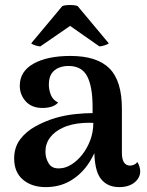

<svg xmlns="http://www.w3.org/2000/svg" viewBox="-20 -756 601 786"><path d="M468 10Q419 10 392.5 -24.5Q366 -59 366 -144V-200L388 -194Q375 -137 345 -90.5Q315 -44 270 -17Q225 10 167 10Q110 10 74 -20.5Q38 -51 38 -107Q38 -153 62.5 -185.5Q87 -218 126.5 -239.5Q166 -261 210 -274Q250 -285 289 -289Q328 -293 359 -293V-318Q359 -401 337 -443.5Q315 -486 260 -486Q239 -486 220.5 -478.5Q202 -471 191 -454.5Q180 -438 180 -409Q180 -389 188 -368Q196 -347 218 -336Q207 -324 190 -319Q173 -314 154 -314Q110 -314 85.5 -341Q61 -368 61 -405Q61 -464 117.5 -495.5Q174 -527 268 -527Q377 -527 428 -476Q479 -425 479 -311V-131Q479 -78 513 -78Q519 -78 528 -81.5Q537 -85 542 -93Q548 -84 551 -73.5Q554 -63 554 -55Q554 -28 530.5 -9Q507 10 468 10ZM227 -67Q249 -68 273 -83Q297 -98 317 -123.5Q337 -149 349.5 -182Q362 -215 362 -253Q342 -254 319 -252.5Q296 -251 274.5 -246Q253 -241 235 -232Q204 -218 185 -193Q166 -168 166 -135Q166 -108 180 -86Q194 -64 227 -67ZM145 -566Q137 -566 123.5 -570.5Q110 -575 108 -579L235 -731Q241 -734 254 -735Q267 -736 279.5 -735Q292 -734 298 -731L425 -579Q423 -575 408.5 -570.5Q394 -566 387 -566L267 -650Z"/></svg>

Font: Arima SemiBold
Style: Regular
Weight: 600
Designer: Joana Correia and Natanael Gama
Foundry: NDISCOVER
Version: Version 1.101;gftools[0.9.23]